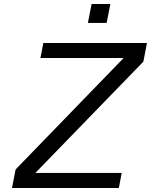

<svg xmlns="http://www.w3.org/2000/svg" viewBox="-20 -940 755 960"><path d="M513.2 -825.2H419.4L438 -919.9H531.7ZM574.2 0H40L58.1 -92.8L598.1 -649.9H182.1L196.8 -725.1H714.8L696.8 -631.8L156.7 -75.2H588.4Z"/></svg>

Font: Aurulent Sans
Style: Italic
Weight: 400
Italic angle: -11°
Version: Version 2007.05.04